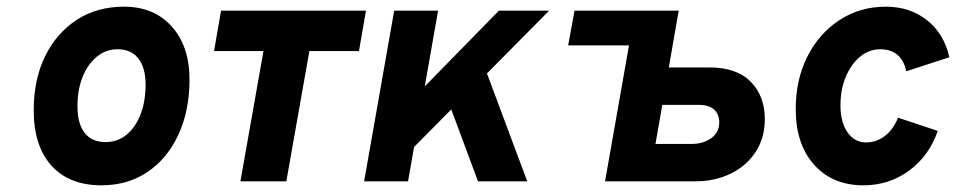

<svg xmlns="http://www.w3.org/2000/svg" viewBox="-20 -543 2863 575"><path d="M284 12Q187.5 12 134.2 -46.8Q81 -105.5 81 -213Q81 -305 115.2 -374.8Q149.5 -444.5 210.2 -483.8Q271 -523 351 -523Q441 -523 494.2 -463.8Q547.5 -404.5 547.5 -305Q547.5 -211 514.2 -139.5Q481 -68 421.8 -28Q362.5 12 284 12ZM296 -117.5Q331.5 -117.5 358.5 -139.2Q385.5 -161 400.8 -200Q416 -239 416 -289.5Q416 -340.5 394.2 -368Q372.5 -395.5 332 -395.5Q297 -395.5 270 -373.2Q243 -351 227.5 -312.8Q212 -274.5 212 -225Q212 -172.5 233.5 -145Q255 -117.5 296 -117.5Z M700 0 769 -390H621L642 -511H1076L1055 -390H906.5L837.5 0Z M1191.5 -74 1219 -250.5 1474 -511H1624.5ZM1070.5 0 1160.5 -511H1292L1202 0ZM1411.5 0 1313.5 -263.5 1419.5 -373.5 1559 0Z M1681.5 -407 1700.5 -511H1990.5L1971.5 -407ZM1792 0 1882 -511H2012.5L1983 -341H2104.5Q2186.5 -341 2228.5 -298Q2270.5 -255 2270.5 -186.5Q2270.5 -130 2243 -88Q2215.5 -46 2168.2 -23Q2121 0 2062.5 0ZM1943 -112H2052Q2086 -112 2110 -129.2Q2134 -146.5 2134 -176.5Q2134 -201 2118.5 -215Q2103 -229 2072 -229H1963.5Z M2566 12Q2473 12 2418 -49.8Q2363 -111.5 2363 -216Q2363 -304.5 2398 -373.8Q2433 -443 2494.2 -483Q2555.5 -523 2633 -523Q2705.5 -523 2756.8 -482Q2808 -441 2823 -371.5L2694 -329.5Q2687.5 -362 2667.5 -378.8Q2647.5 -395.5 2616 -395.5Q2582.5 -395.5 2555.5 -373Q2528.5 -350.5 2512.8 -312.5Q2497 -274.5 2497 -227Q2497 -177 2518 -146.8Q2539 -116.5 2573.5 -116.5Q2605 -116.5 2630 -135.8Q2655 -155 2669.5 -190.5L2788.5 -151Q2762.5 -76 2702.5 -32Q2642.5 12 2566 12Z"/></svg>

Font: Overpass ExtraBold
Style: Italic
Weight: 800
Italic angle: -10°
Designer: Delve Withrington, Dave Bailey, Thomas Jockin
Foundry: Delve Fonts LLC
Version: Version 4.000